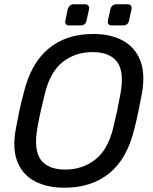

<svg xmlns="http://www.w3.org/2000/svg" viewBox="-20 -869 717 899"><path d="M282 10Q202 10 144.5 -19.5Q87 -49 62 -110Q37 -171 54 -265Q62 -309 70.5 -349.5Q79 -390 91 -434Q124 -572 207 -641Q290 -710 417 -710Q497 -710 554 -679.5Q611 -649 636 -587.5Q661 -526 645 -434Q637 -390 628.5 -349.5Q620 -309 609 -265Q575 -125 491.5 -57.5Q408 10 282 10ZM286 -75Q365 -75 425 -121Q485 -167 510 -270Q521 -315 528.5 -350.5Q536 -386 544 -430Q563 -533 528.5 -579Q494 -625 413 -625Q333 -625 274 -579Q215 -533 190 -430Q179 -386 171 -350.5Q163 -315 155 -270Q137 -167 171 -121Q205 -75 286 -75ZM502 -750Q493 -750 488 -756Q483 -762 485 -772L497 -826Q499 -836 506.5 -842.5Q514 -849 524 -849H578Q588 -849 593 -842.5Q598 -836 596 -826L584 -772Q579 -750 556 -750ZM303 -750Q293 -750 288.5 -756Q284 -762 286 -772L297 -826Q300 -836 307.5 -842.5Q315 -849 325 -849H379Q388 -849 393.5 -842.5Q399 -836 397 -826L385 -772Q380 -750 357 -750Z"/></svg>

Font: Lubike
Style: Italic
Weight: 400
Italic angle: -12°
Foundry: Honoka55
Version: Version 1.000;July 22, 2022;FontCreator 14.0.0.2862 64-bit